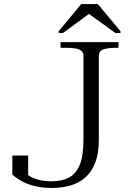

<svg xmlns="http://www.w3.org/2000/svg" viewBox="-20 -918 644 948"><path d="M279 -710H565V-682H549Q515 -682 491.5 -674.5Q468 -667 468 -642V-228Q468 -161 450.5 -115.5Q433 -70 401.5 -42Q370 -14 327.5 -2Q285 10 235 10Q188 10 150.5 0.5Q113 -9 85.5 -24.5Q58 -40 41 -56V-150H119V-37Q109 -40 102 -46.5Q95 -53 91.5 -59.5Q88 -66 88 -72Q88 -78 92 -80Q103 -64 122.5 -51Q142 -38 170 -30.5Q198 -23 234 -23Q283 -23 318 -40Q353 -57 372.5 -101Q392 -145 392 -226V-642Q392 -659 381 -667.5Q370 -676 351 -679Q332 -682 308 -682H279ZM463 -898H381L270 -764V-755H291L431 -858H407L550 -755H575V-764Z"/></svg>

Font: Roboto Serif 120pt Expanded Light
Style: Regular
Weight: 300
Width: 7
Designer: Greg Gazdowicz
Foundry: Commercial Type
Version: Version 1.008